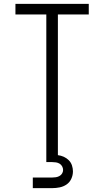

<svg xmlns="http://www.w3.org/2000/svg" viewBox="-20 -755 540 995"><path d="M220 0V-680H60V-735H440V-680H280V0ZM150 220V165H250Q260 165 269.5 163.5Q279 162 287.5 157.5Q296 153 301.5 144.5Q307 136 307 126Q307 116 302 107Q297 98 288.5 93Q280 88 270 86.5Q260 85 250 85H220V0H280V49Q296 51 310.5 57.5Q325 64 336.5 75.5Q348 87 353 102.5Q358 118 358 133Q358 153 349.5 171.5Q341 190 325 201Q309 212 289.5 216Q270 220 250 220Z"/></svg>

Font: Iosevka Curly Light
Style: Regular
Weight: 300
Monospace: yes
Designer: Belleve Invis
Foundry: Belleve Invis
Version: Version 22.1.2; ttfautohint (v1.8.4)